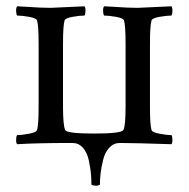

<svg xmlns="http://www.w3.org/2000/svg" viewBox="-20 -453 597 607"><path d="M34.2 2.9Q30.8 -1 31 -11.5Q31.2 -22 34.2 -25.9Q48.8 -25.9 72 -30.3Q95.2 -34.7 97.2 -42Q102.1 -58.1 102.1 -116.2V-314Q102.1 -372.1 97.2 -388.2Q95.2 -395.5 72.3 -399.7Q49.3 -403.8 34.2 -403.8Q31.2 -407.7 31 -418.5Q30.8 -429.2 34.2 -433.1Q48.3 -432.6 69.3 -431.2Q90.3 -429.7 106.4 -429Q122.6 -428.2 140.1 -428.2Q144.5 -428.2 247.1 -433.1Q250.5 -429.2 250.2 -418.5Q250 -407.7 247.1 -403.8Q231.9 -403.8 209 -399.7Q186 -395.5 184.1 -388.2Q179.2 -372.1 179.2 -314V-116.2Q179.2 -57.6 186 -42Q190.9 -30.8 277.8 -30.8Q363.8 -30.8 370.1 -42Q377 -55.2 377 -116.2V-314Q377 -372.1 372.1 -388.2Q370.1 -395.5 347.2 -399.7Q324.2 -403.8 309.1 -403.8Q306.2 -407.7 305.9 -418.5Q305.7 -429.2 309.1 -433.1Q323.2 -432.6 344.2 -431.2Q365.2 -429.7 381.3 -429Q397.5 -428.2 415 -428.2Q419.4 -428.2 522 -433.1Q525.4 -429.2 525.1 -418.5Q524.9 -407.7 522 -403.8Q506.8 -403.8 483.9 -399.7Q460.9 -395.5 459 -388.2Q454.1 -372.1 454.1 -314V-116.2Q454.1 -58.1 459 -42Q460.9 -34.7 484.1 -30.3Q507.3 -25.9 522 -25.9Q524.9 -22 525.1 -11.5Q525.4 -1 522 2.9Q402.8 -1 358.9 -1Q339.4 -1 325.7 13.7Q312 28.3 306.2 51.8Q300.3 75.2 298.1 94Q295.9 112.8 295.9 130.9Q284.2 137.7 269 130.9Q269 111.8 267.3 94Q265.6 76.2 260.3 52.2Q254.9 28.3 241.7 13.7Q228.5 -1 209 -1Q95.7 -1 34.2 2.9Z"/></svg>

Font: Crimson
Style: Roman
Weight: 400
Version: Version 0.8